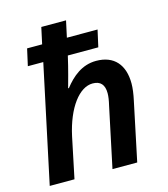

<svg xmlns="http://www.w3.org/2000/svg" viewBox="-113 -849 820 937"><g transform="rotate(-15 297.5 -380.0)"><path d="M22 0H147L190 -206C220 -344 286 -429 353 -429C393 -429 412 -407 412 -364C412 -348 409 -328 403 -303L339 0H464L526 -295C533 -327 537 -356 537 -380C537 -474 489 -531 398 -531C326 -531 275 -487 236 -437H232C240 -467 257 -525 272 -592H426L445 -677H290L308 -760H183L165 -677H89L70 -592H148Z"/></g></svg>

Font: Noto Sans SemiBold
Style: Italic
Weight: 600
Italic angle: -12°
Designer: Monotype Design Team
Foundry: Monotype Imaging Inc.
Version: Version 2.013